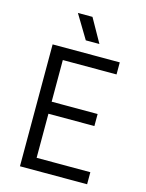

<svg xmlns="http://www.w3.org/2000/svg" viewBox="-131 -973 799 1052"><g transform="rotate(15 268.5 -447.0)"><path d="M87.9 -691.4H468.8V-623H164.1V-386.7H424.8V-318.4H164.1V-68.4H468.8V0H87.9ZM177.2 -893.6H259.8L335 -759.8H257.8Z"/></g></svg>

Font: Gidole
Style: Regular
Weight: 400
Version: Version 2.100; ttfautohint (v1.8.4.7-5d5b)